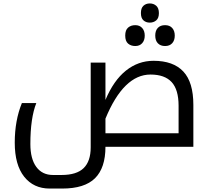

<svg xmlns="http://www.w3.org/2000/svg" viewBox="-20 -845 1208 1105"><path d="M1007.8 -78.1V-236.8Q1007.8 -329.1 967.8 -372.6Q927.7 -416 846.2 -416Q691.4 -416 586.9 -162.1V-78.1ZM106 -252H189Q154.8 -165.5 154.8 -16.1Q154.8 69.3 189 115.7Q223.1 162.1 285.2 162.1H334Q420.9 162.1 461.4 122.6Q502 83 502 2.9V-484.9H586.9V-270Q633.8 -381.8 704.6 -438.5Q775.4 -495.1 863.8 -495.1Q977.1 -495.1 1034.9 -433.6Q1092.8 -372.1 1092.8 -241.2V0H586.9Q586.9 121.1 526.9 180.7Q466.8 240.2 337.9 240.2H266.1Q173.3 240.2 119.1 171.9Q64.9 103.5 64.9 -23.9Q64.9 -151.4 106 -252ZM971.2 -596.4Q956.5 -580.1 930.2 -580.1Q903.8 -580.1 888.7 -595.7Q873.5 -611.3 873.5 -640.1Q873.5 -668.9 888.4 -684.6Q903.3 -700.2 929.9 -700.2Q956.5 -700.2 971.2 -683.8Q985.8 -667.5 985.8 -640.1Q985.8 -612.8 971.2 -596.4ZM798.3 -596.4Q783.7 -580.1 758.5 -580.1Q733.4 -580.1 717 -594.2Q700.7 -608.4 700.7 -640.1Q700.7 -671.9 717 -686Q733.4 -700.2 758.5 -700.2Q783.7 -700.2 798.3 -683.8Q813 -667.5 813 -640.1Q813 -612.8 798.3 -596.4ZM879.2 -727.8Q863.8 -714.8 842 -714.8Q820.3 -714.8 805.7 -727.8Q791 -740.7 791 -769.8Q791 -798.8 805.7 -812Q820.3 -825.2 842 -825.2Q863.8 -825.2 879.2 -811.8Q894.5 -798.3 894.5 -769.5Q894.5 -740.7 879.2 -727.8Z"/></svg>

Font: DroidArabicKufi
Style: Regular
Weight: 400
Designer: Pascal Zoghbi
Foundry: Ascender Corporation
Version: Version 1.00